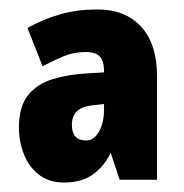

<svg xmlns="http://www.w3.org/2000/svg" viewBox="-20 -742 389 406"><path d="M186 -722Q245 -722 278.5 -685.5Q312 -649 312 -581V-362H233L214 -419Q201 -391 177 -373.5Q153 -356 115 -356Q84 -356 62.5 -372.5Q41 -389 30.5 -416Q20 -443 20 -472Q20 -517 39.5 -541Q59 -565 92.5 -575Q126 -585 167 -587L200 -589V-592Q200 -612 191.5 -622Q183 -632 161 -632Q136 -632 114.5 -623Q93 -614 70 -602L38 -683Q73 -702 108 -712Q143 -722 186 -722ZM173 -519Q132 -514 132 -478Q132 -445 162 -445Q179 -445 189.5 -464Q200 -483 200 -511V-522Z"/></svg>

Font: Noto Sans Gurmukhi UI ExtraCondensed Black
Style: Regular
Weight: 900
Width: 2
Designer: Jelle Bosma - Monotype Design Team
Foundry: Monotype Imaging Inc.
Version: Version 2.004; ttfautohint (v1.8.4.7-5d5b)